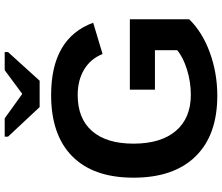

<svg xmlns="http://www.w3.org/2000/svg" viewBox="-84 -852 946 818"><g transform="rotate(-90 389.0 -443.0)"><path d="M394 -103Q449.2 -103 501.7 -119.4Q554.2 -135.7 584 -161.1V-255.9H416V-362.8H715.8V-109.9Q661.1 -53.7 574 -22Q486.8 9.8 390.1 9.8Q222.2 9.8 131.6 -83Q41 -175.8 41 -347.2Q41 -517.6 131.8 -607.9Q222.7 -698.2 393.1 -698.2Q635.3 -698.2 701.2 -519L567.9 -479Q547.4 -530.3 501.7 -557.6Q456.1 -585 393.1 -585Q292.5 -585 239.3 -523.4Q186 -461.9 186 -347.2Q186 -230.5 240.5 -166.7Q294.9 -103 394 -103ZM576.2 -881.8 454.1 -747.1H341.8L215.8 -881.8V-896H293.9L397 -821.8H398.9L499 -896H576.2Z"/></g></svg>

Font: Libra Sans Modern
Style: Bold
Weight: 700
Foundry: Stefan Peev, Context Ltd
Version: Version 1.000